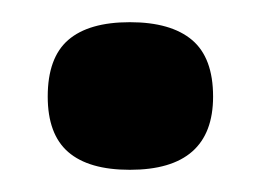

<svg xmlns="http://www.w3.org/2000/svg" viewBox="-20 -141 235 173"><path d="M97 12Q60 12 41.5 -4Q23 -20 23 -54Q23 -89 41.5 -105Q60 -121 97 -121Q134 -121 153 -105Q172 -89 172 -54Q172 12 97 12Z"/></svg>

Font: Bricolage Grotesque 48pt Condensed ExtraBold Medium
Style: Regular
Weight: 500
Version: Version 1.000;gftools[0.9.30]